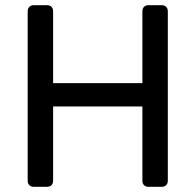

<svg xmlns="http://www.w3.org/2000/svg" viewBox="-20 -720 753 740"><path d="M109.6 0Q99.4 0 93.1 -6.3Q86.7 -12.6 86.7 -22.9V-676.3Q86.7 -687.3 93.1 -693.6Q99.4 -700 109.6 -700H161Q172 -700 178.4 -693.6Q184.7 -687.3 184.7 -676.3V-399.6H528.8V-676.3Q528.8 -687.3 535.1 -693.6Q541.5 -700 551.7 -700H603.1Q614.1 -700 620.4 -693.6Q626.8 -687.3 626.8 -676.3V-22.9Q626.8 -12.7 620.4 -6.4Q614.1 0 603.1 0H551.7Q541.5 0 535.1 -6.4Q528.8 -12.7 528.8 -22.9V-309.6H184.7V-22.9Q184.7 -12.7 178.4 -6.4Q172 0 161 0Z"/></svg>

Font: Rubik Light
Style: Regular
Weight: 300
Designer: Hubert and Fischer
Foundry: Hubert and Fischer
Version: Version 2.300;gftools[0.9.30]